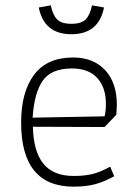

<svg xmlns="http://www.w3.org/2000/svg" viewBox="-20 -689 506 718"><path d="M125 -661 170 -669Q177 -634 193 -617Q209 -600 247 -600Q285 -600 301 -617Q317 -634 324 -669L369 -661Q349 -561 247 -561Q145 -561 125 -661ZM59 -231Q59 -345 107.5 -409.5Q156 -474 253 -474Q329 -474 373 -427Q417 -380 417 -296Q417 -286 415 -260L371 -214L103 -215Q105 -123 142 -77Q179 -31 256 -31Q300 -31 330.5 -39.5Q361 -48 392 -66L407 -30Q373 -11 339 -1Q305 9 255 9Q59 9 59 -231ZM371 -254Q376 -272 376 -301Q376 -362 343.5 -397.5Q311 -433 249 -433Q172 -433 140 -387.5Q108 -342 102 -249Z"/></svg>

Font: Athiti Light
Style: Regular
Weight: 300
Designer: CadsonDemak Team
Foundry: CadsonDemak
Version: Version 1.032